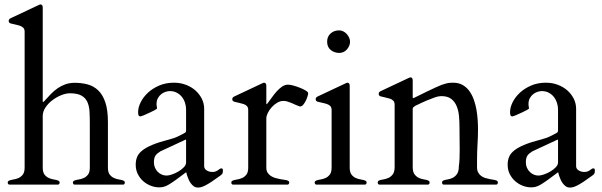

<svg xmlns="http://www.w3.org/2000/svg" viewBox="-20 -825 2697 860"><path d="M247.1 -7.8Q247.1 0.5 240.2 2H21.5Q14.6 0.5 14.6 -7.8Q14.6 -13.2 21 -16.1Q27.3 -19 39.1 -20.8Q50.8 -22.5 62.3 -27.3Q73.7 -32.2 82 -42.7Q90.3 -53.2 90.3 -74.2V-683.1Q90.3 -694.3 84.5 -700.4Q78.6 -706.5 69.1 -709.7Q59.6 -712.9 48.6 -715.1Q37.6 -717.3 26.9 -720.2Q23.4 -721.7 21.2 -723.9Q19 -726.1 19 -731.9Q19 -734.9 20.8 -737.8Q22.5 -740.7 27.3 -743.2L151.9 -801.8Q154.3 -802.7 156.7 -804Q159.2 -805.2 160.6 -805.2Q171.4 -805.2 171.4 -791.5V-377.9Q171.4 -376 171.4 -372.1Q171.4 -368.2 172.4 -368.2Q174.3 -368.2 175.5 -369.4Q176.8 -370.6 179.7 -373.5Q193.8 -389.6 208.3 -404.3Q222.7 -418.9 238.5 -429.9Q254.4 -440.9 273.2 -447.5Q292 -454.1 314.9 -454.1Q345.7 -454.1 372.8 -446.8Q399.9 -439.5 420.2 -419.9Q440.4 -400.4 451.9 -366.2Q463.4 -332 463.4 -277.8V-74.2Q463.4 -53.2 471.7 -42.7Q480 -32.2 491.5 -27.3Q502.9 -22.5 514.6 -20.8Q526.4 -19 532.7 -16.1Q539.1 -13.2 539.1 -7.8Q539.1 0.5 532.2 2H313.5Q306.6 0.5 306.6 -7.8Q306.6 -13.2 313 -16.1Q319.3 -19 331.1 -20.8Q342.8 -22.5 354.2 -27.3Q365.7 -32.2 374 -42.7Q382.3 -53.2 382.3 -74.2V-272.9Q382.3 -301.3 380.9 -325.9Q379.4 -350.6 371.1 -368.7Q362.8 -386.7 344.5 -397Q326.2 -407.2 293 -407.2Q275.9 -407.2 254.9 -398.9Q233.9 -390.6 215.1 -376.5Q196.3 -362.3 183.8 -343.8Q171.4 -325.2 171.4 -305.2V-74.2Q171.4 -53.2 179.7 -42.7Q188 -32.2 199.5 -27.3Q210.9 -22.5 222.7 -20.8Q234.4 -19 240.7 -16.1Q247.1 -13.2 247.1 -7.8Z M814 -53.7Q786.1 -32.7 767.6 -19.3Q749 -5.9 736.1 1.7Q723.1 9.3 713.6 11.7Q704.1 14.2 692.9 14.2Q673.8 14.2 655 6.8Q636.2 -0.5 621.3 -13.7Q606.4 -26.9 597.2 -45.4Q587.9 -64 587.9 -87.4Q587.9 -106.9 594.2 -122.3Q600.6 -137.7 617.4 -151.1Q634.3 -164.6 663.1 -176.5Q691.9 -188.5 737.8 -200.2Q761.7 -206.5 776.4 -213.6Q791 -220.7 803.7 -227.5Q811.5 -231.4 812.5 -234.6Q813.5 -237.8 813.5 -240.2V-334Q813.5 -350.1 808.6 -365Q803.7 -379.9 794.4 -391.4Q785.2 -402.8 771.7 -409.9Q758.3 -417 740.2 -417Q731.9 -417 721.9 -413.8Q711.9 -410.6 702.6 -403.6Q693.4 -396.5 687.3 -385.5Q681.2 -374.5 681.2 -358.9Q681.2 -357.4 681.4 -354.5Q681.6 -351.6 682.1 -348.6Q682.6 -345.7 683.1 -343Q683.6 -340.3 683.6 -339.4Q682.1 -336.4 672.4 -331.3Q662.6 -326.2 650.1 -320.3Q637.7 -314.5 626.2 -309.6Q614.7 -304.7 609.4 -303.7Q601.6 -303.7 600.1 -310.3Q598.6 -316.9 598.6 -322.3Q598.6 -343.8 610.1 -366.9Q621.6 -390.1 642.6 -409.7Q663.6 -429.2 693.1 -441.9Q722.7 -454.6 759.3 -454.6Q787.6 -454.6 812.3 -445.3Q836.9 -436 855 -420.2Q873 -404.3 883.8 -383.1Q894.5 -361.8 894.5 -337.9V-80.6Q894.5 -68.8 905.8 -61.8Q917 -54.7 931.2 -54.7Q939.5 -54.7 945.3 -56.9Q951.2 -59.1 955.8 -62.3Q960.4 -65.4 963.9 -68.1Q967.3 -70.8 971.2 -70.8Q977.1 -70.8 977.8 -66.7Q978.5 -62.5 978.5 -60.1Q978.5 -51.3 976.1 -47.4Q973.6 -43.5 967.8 -39.1Q943.8 -21.5 927.7 -11Q911.6 -0.5 900.1 5.4Q888.7 11.2 881.1 13.2Q873.5 15.1 867.2 15.1Q856 15.1 848.1 9.5Q840.3 3.9 834.5 -4.2Q828.6 -12.2 824.7 -21.5Q820.8 -30.8 818.1 -38.6Q815.4 -46.4 814 -53.7ZM669.4 -97.2Q669.4 -84.5 674.3 -73.5Q679.2 -62.5 687.3 -54.7Q695.3 -46.9 705.3 -42.7Q715.3 -38.6 726.1 -38.6Q735.8 -38.6 750.7 -43.7Q765.6 -48.8 779.5 -57.1Q793.5 -65.4 803.5 -75.9Q813.5 -86.4 813.5 -97.2V-196.3Q813.5 -199.7 812 -199.7H811.5L698.2 -147Q691.4 -142.1 686 -138.2Q680.7 -134.3 677 -128.9Q673.3 -123.5 671.4 -116.2Q669.4 -108.9 669.4 -97.2Z M1153.3 -451.2Q1155.8 -452.1 1158.2 -453.4Q1160.6 -454.6 1162.1 -454.6Q1172.9 -454.6 1172.9 -440.9V-361.8Q1172.9 -360.4 1173.3 -357.9Q1174.3 -357.9 1175.5 -359.1Q1176.8 -360.4 1178.2 -361.8Q1187 -373.5 1197.3 -387.9Q1207.5 -402.3 1219 -415.3Q1230.5 -428.2 1243.4 -437Q1256.3 -445.8 1270 -445.8Q1279.3 -445.8 1294.4 -441.7Q1309.6 -437.5 1324.2 -431.6Q1338.9 -425.8 1349.6 -419.2Q1360.4 -412.6 1360.4 -407.2Q1360.4 -402.8 1357.4 -393.1Q1354.5 -383.3 1349.6 -373.5Q1344.7 -363.8 1338.4 -356Q1332 -348.1 1324.2 -348.1Q1322.8 -348.1 1322.3 -348.4Q1321.8 -348.6 1321.3 -348.6Q1312.5 -351.6 1303.5 -355.7Q1294.4 -359.9 1285.4 -363.8Q1276.4 -367.7 1267.1 -370.4Q1257.8 -373 1249 -373Q1235.4 -373 1221.7 -365Q1208 -356.9 1197 -344.7Q1186 -332.5 1179.4 -318.8Q1172.9 -305.2 1172.9 -294.9V-74.2Q1172.9 -60.1 1178.7 -51.3Q1184.6 -42.5 1193.6 -36.6Q1202.6 -30.8 1213.9 -27.6Q1225.1 -24.4 1235.8 -22.5Q1246.6 -20.5 1255.6 -19.3Q1264.6 -18.1 1269 -16.1Q1275.4 -13.2 1275.4 -7.8Q1275.4 0.5 1268.6 2H1022.9Q1016.1 0.5 1016.1 -7.8Q1016.1 -13.2 1022.5 -16.1Q1028.8 -19 1040.5 -20.8Q1052.2 -22.5 1063.7 -27.3Q1075.2 -32.2 1083.5 -42.7Q1091.8 -53.2 1091.8 -74.2V-332.5Q1091.8 -343.8 1085.9 -349.9Q1080.1 -356 1070.6 -359.1Q1061 -362.3 1050 -364.5Q1039.1 -366.7 1028.3 -369.6Q1024.9 -371.1 1022.7 -373.3Q1020.5 -375.5 1020.5 -381.3Q1020.5 -384.3 1022.2 -387.2Q1023.9 -390.1 1028.8 -392.6Z M1396.5 2Q1389.6 0.5 1389.6 -7.8Q1389.6 -13.2 1396 -16.1Q1402.3 -19 1414.1 -20.8Q1425.8 -22.5 1437.3 -27.3Q1448.7 -32.2 1457 -42.7Q1465.3 -53.2 1465.3 -74.2V-332.5Q1465.3 -343.8 1459.5 -349.9Q1453.6 -356 1444.1 -359.1Q1434.6 -362.3 1423.6 -364.5Q1412.6 -366.7 1401.9 -369.6Q1398.4 -371.1 1396.2 -373.3Q1394 -375.5 1394 -381.3Q1394 -384.3 1395.8 -387.2Q1397.5 -390.1 1402.3 -392.6L1526.9 -451.2Q1529.3 -452.1 1531.7 -453.4Q1534.2 -454.6 1535.6 -454.6Q1546.4 -454.6 1546.4 -440.9V-74.2Q1546.4 -53.2 1554.7 -42.7Q1563 -32.2 1574.5 -27.3Q1585.9 -22.5 1597.7 -20.8Q1609.4 -19 1615.7 -16.1Q1622.1 -13.2 1622.1 -7.8Q1622.1 0.5 1615.2 2ZM1445.3 -638.2Q1445.3 -661.1 1460.7 -675Q1476.1 -689 1499.5 -689Q1509.3 -689 1518.1 -684.3Q1526.9 -679.7 1533.4 -672.4Q1540 -665 1543.9 -656.2Q1547.9 -647.5 1547.9 -638.2Q1547.9 -627.9 1543.9 -619.1Q1540 -610.4 1533.7 -603.3Q1527.3 -596.2 1518.6 -592Q1509.8 -587.9 1500.5 -587.9Q1477.5 -587.9 1461.4 -601.1Q1445.3 -614.3 1445.3 -638.2Z M1809.1 -475.1Q1811.5 -476.1 1814 -477.3Q1816.4 -478.5 1817.9 -478.5Q1828.6 -478.5 1828.6 -464.8V-388.7Q1829.6 -385.7 1830.1 -385.7Q1832 -385.7 1833 -386.2Q1834 -386.7 1836.9 -387.7Q1867.7 -403.3 1890.9 -414.3Q1914.1 -425.3 1930.7 -433.1Q1947.3 -440.9 1958.7 -445.1Q1970.2 -449.2 1979.2 -451.4Q1988.3 -453.6 1995.4 -454.1Q2002.4 -454.6 2009.8 -454.6Q2034.7 -454.6 2052.7 -444.1Q2070.8 -433.6 2083 -416.3Q2095.2 -398.9 2102.8 -377.2Q2110.4 -355.5 2114.3 -332.5Q2118.2 -309.6 2119.6 -287.4Q2121.1 -265.1 2121.1 -247.1Q2121.1 -213.4 2118.9 -179.4Q2116.7 -145.5 2116.7 -104.5V-76.2Q2116.7 -62 2121.8 -52.5Q2127 -43 2135.3 -36.9Q2143.6 -30.8 2153.3 -27.8Q2163.1 -24.9 2172.9 -22.9Q2182.6 -21 2190.9 -19.8Q2199.2 -18.6 2203.6 -16.6Q2210 -13.7 2210 -7.8Q2210 0.5 2203.1 2H1966.8Q1960 0.5 1960 -7.8Q1960 -13.7 1966.3 -16.6Q1972.7 -19.5 1984.4 -21.2Q1996.1 -22.9 2007.3 -28.3Q2018.6 -33.7 2026.9 -45.4Q2035.2 -57.1 2035.2 -80.1Q2037.6 -95.2 2038.3 -113.5Q2039.1 -131.8 2039.1 -153.8Q2039.1 -175.8 2038.6 -200.9Q2038.1 -226.1 2038.1 -256.8Q2038.1 -280.8 2035.9 -305.2Q2033.7 -329.6 2025.4 -349.6Q2017.1 -369.6 2001 -382.1Q1984.9 -394.5 1956.5 -394.5Q1951.7 -394.5 1944.6 -393.3Q1937.5 -392.1 1924.8 -387.7Q1912.1 -383.3 1891.6 -374.8Q1871.1 -366.2 1840.3 -351.1Q1836.4 -348.6 1832.8 -345.7Q1829.1 -342.8 1828.6 -338.9V-76.2Q1828.6 -54.7 1837.2 -43.7Q1845.7 -32.7 1856.9 -27.8Q1868.2 -22.9 1879.9 -21.2Q1891.6 -19.5 1897.9 -16.6Q1904.3 -13.7 1904.3 -7.8Q1904.3 0.5 1897.5 2H1678.7Q1671.9 0.5 1671.9 -7.8Q1671.9 -13.7 1678.2 -16.6Q1684.6 -19.5 1696.3 -21.2Q1708 -22.9 1719.2 -27.8Q1730.5 -32.7 1739 -43.7Q1747.6 -54.7 1747.6 -76.2V-356.4Q1747.6 -367.7 1741.7 -373.8Q1735.8 -379.9 1726.3 -383.1Q1716.8 -386.2 1705.8 -388.4Q1694.8 -390.6 1684.1 -393.6Q1680.7 -395 1678.5 -397.2Q1676.3 -399.4 1676.3 -405.3Q1676.3 -408.2 1678 -411.1Q1679.7 -414.1 1684.6 -416.5Z M2480 -53.7Q2452.1 -32.7 2433.6 -19.3Q2415 -5.9 2402.1 1.7Q2389.2 9.3 2379.6 11.7Q2370.1 14.2 2358.9 14.2Q2339.8 14.2 2321 6.8Q2302.2 -0.5 2287.4 -13.7Q2272.5 -26.9 2263.2 -45.4Q2253.9 -64 2253.9 -87.4Q2253.9 -106.9 2260.3 -122.3Q2266.6 -137.7 2283.4 -151.1Q2300.3 -164.6 2329.1 -176.5Q2357.9 -188.5 2403.8 -200.2Q2427.7 -206.5 2442.4 -213.6Q2457 -220.7 2469.7 -227.5Q2477.5 -231.4 2478.5 -234.6Q2479.5 -237.8 2479.5 -240.2V-334Q2479.5 -350.1 2474.6 -365Q2469.7 -379.9 2460.4 -391.4Q2451.2 -402.8 2437.7 -409.9Q2424.3 -417 2406.2 -417Q2397.9 -417 2387.9 -413.8Q2377.9 -410.6 2368.7 -403.6Q2359.4 -396.5 2353.3 -385.5Q2347.2 -374.5 2347.2 -358.9Q2347.2 -357.4 2347.4 -354.5Q2347.7 -351.6 2348.1 -348.6Q2348.6 -345.7 2349.1 -343Q2349.6 -340.3 2349.6 -339.4Q2348.1 -336.4 2338.4 -331.3Q2328.6 -326.2 2316.2 -320.3Q2303.7 -314.5 2292.2 -309.6Q2280.8 -304.7 2275.4 -303.7Q2267.6 -303.7 2266.1 -310.3Q2264.6 -316.9 2264.6 -322.3Q2264.6 -343.8 2276.1 -366.9Q2287.6 -390.1 2308.6 -409.7Q2329.6 -429.2 2359.1 -441.9Q2388.7 -454.6 2425.3 -454.6Q2453.6 -454.6 2478.3 -445.3Q2502.9 -436 2521 -420.2Q2539.1 -404.3 2549.8 -383.1Q2560.5 -361.8 2560.5 -337.9V-80.6Q2560.5 -68.8 2571.8 -61.8Q2583 -54.7 2597.2 -54.7Q2605.5 -54.7 2611.3 -56.9Q2617.2 -59.1 2621.8 -62.3Q2626.5 -65.4 2629.9 -68.1Q2633.3 -70.8 2637.2 -70.8Q2643.1 -70.8 2643.8 -66.7Q2644.5 -62.5 2644.5 -60.1Q2644.5 -51.3 2642.1 -47.4Q2639.6 -43.5 2633.8 -39.1Q2609.9 -21.5 2593.8 -11Q2577.6 -0.5 2566.2 5.4Q2554.7 11.2 2547.1 13.2Q2539.6 15.1 2533.2 15.1Q2522 15.1 2514.2 9.5Q2506.3 3.9 2500.5 -4.2Q2494.6 -12.2 2490.7 -21.5Q2486.8 -30.8 2484.1 -38.6Q2481.4 -46.4 2480 -53.7ZM2335.4 -97.2Q2335.4 -84.5 2340.3 -73.5Q2345.2 -62.5 2353.3 -54.7Q2361.3 -46.9 2371.3 -42.7Q2381.3 -38.6 2392.1 -38.6Q2401.9 -38.6 2416.7 -43.7Q2431.6 -48.8 2445.6 -57.1Q2459.5 -65.4 2469.5 -75.9Q2479.5 -86.4 2479.5 -97.2V-196.3Q2479.5 -199.7 2478 -199.7H2477.5L2364.3 -147Q2357.4 -142.1 2352.1 -138.2Q2346.7 -134.3 2343 -128.9Q2339.4 -123.5 2337.4 -116.2Q2335.4 -108.9 2335.4 -97.2Z"/></svg>

Font: Kurinto Book Core
Style: Regular
Weight: 400
Designer: Kurinto was developed by Clint Goss from a range of fonts that are compatible with the SIL Open Font License Version 1.1
Foundry: Clinton F. Goss
Version: Version 2.196; July 25, 2020